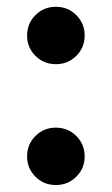

<svg xmlns="http://www.w3.org/2000/svg" viewBox="-20 -528 324 557"><path d="M142.1 8.8Q106.9 8.8 82.8 -15.4Q58.6 -39.6 58.6 -74.2Q58.6 -109.4 82.8 -133.5Q106.9 -157.7 142.1 -157.7Q177.2 -157.7 201.4 -133.5Q225.6 -109.4 225.6 -74.2Q225.6 -39.6 201.4 -15.4Q177.2 8.8 142.1 8.8ZM142.1 -341.8Q106.9 -341.8 82.8 -366Q58.6 -390.1 58.6 -424.8Q58.6 -460 82.8 -484.1Q106.9 -508.3 142.1 -508.3Q177.2 -508.3 201.4 -484.1Q225.6 -460 225.6 -424.8Q225.6 -390.1 201.4 -366Q177.2 -341.8 142.1 -341.8Z"/></svg>

Font: Inter 24pt
Style: Bold
Weight: 700
Designer: Rasmus Andersson
Foundry: rsms
Version: Version 4.001;git-66647c0bb